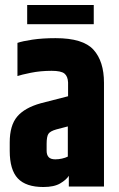

<svg xmlns="http://www.w3.org/2000/svg" viewBox="-20 -748 477 770"><path d="M50 -576Q70 -583 110 -589Q150 -595 203 -595Q313 -595 355 -548.5Q397 -502 397 -416V0H256V-43Q246 -27 221.5 -12.5Q197 2 154 2Q84 2 51.5 -32.5Q19 -67 19 -143V-177Q19 -245 49 -280.5Q79 -316 144 -334L253 -362V-417Q252 -442 238.5 -453Q225 -464 187 -464Q142 -464 103 -456Q64 -448 50 -443ZM252 -120V-241L206 -229Q181 -222 174 -211Q167 -200 167 -171V-143Q167 -127 175 -118Q183 -109 202 -109Q215 -109 228.5 -112Q242 -115 252 -120ZM89 -728H356V-651H89Z"/></svg>

Font: Khand Variable Light
Style: Regular
Weight: 300
Designer: Satya Rajpurohit
Foundry: Indian Type Foundry
Version: Version 3.000